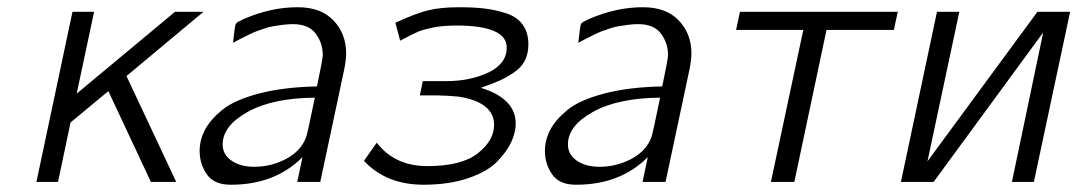

<svg xmlns="http://www.w3.org/2000/svg" viewBox="-20 -505 2991 533"><path d="M81.1 0 181.2 -472.2H241.2L192.9 -245.1L465.8 -472.2H544.9L331.1 -293.9L469.2 0H398.9L280.8 -252L175.8 -165L141.1 0Z M534.2 -85.9Q534.2 -115.7 548.6 -143.8Q563 -171.9 596.4 -199.5Q629.9 -227.1 698 -245.1Q766.1 -263.2 859.9 -265.1Q876 -341.3 876 -352.1Q876 -385.3 856.4 -411.6Q836.9 -438 793 -438Q778.8 -438 764.4 -436Q750 -434.1 738 -432.1Q726.1 -430.2 713.1 -425.5Q700.2 -420.9 691.7 -418Q683.1 -415 671.1 -408.9Q659.2 -402.8 654.1 -400.4Q648.9 -397.9 638.9 -392.6Q628.9 -387.2 627 -386.2Q627.9 -392.1 628.9 -402.8Q631.8 -431.6 634 -437.3Q636.2 -442.9 646 -446.8Q651.9 -449.7 656.2 -452.1Q733.4 -485.4 807.1 -484.9Q871.1 -484.9 906 -448Q940.9 -411.1 940.9 -356.9Q940.9 -337.9 935.1 -310.1L869.1 0H805.2L819.8 -68.8Q742.7 8.3 620.1 7.8Q574.2 7.8 554.2 -21Q534.2 -49.8 534.2 -85.9ZM598.1 -104Q598.1 -76.2 622.6 -59.1Q647 -42 686 -42Q732.9 -42 774.4 -64Q815.9 -85.9 830.1 -125Q833 -131.8 854 -233.9Q736.8 -232.9 667.5 -194.3Q598.1 -155.8 598.1 -104Z M990.7 -58.1V-59.1L1025.9 -108.9Q1075.7 -43.9 1166.5 -43.9Q1261.7 -43.9 1306.6 -79.6Q1351.6 -115.2 1351.6 -158.2Q1351.6 -221.2 1252.9 -236.8Q1223.1 -239.7 1192.9 -240.2H1145.5L1153.8 -279.8H1218.8Q1285.6 -279.8 1336.2 -304Q1386.7 -328.1 1386.7 -373Q1386.7 -434.1 1246.6 -434.1Q1208.5 -434.1 1181.6 -428.5Q1154.8 -422.9 1140.6 -417Q1126.5 -411.1 1090.8 -392.1L1077.6 -441.9Q1133.8 -467.8 1168.2 -476.3Q1202.6 -484.9 1254.9 -484.9Q1295.9 -484.9 1324.7 -481.4Q1353.5 -478 1384 -468.5Q1414.6 -459 1430.7 -437Q1446.8 -415 1446.8 -381.8Q1446.8 -356 1436.8 -336.4Q1426.8 -316.9 1404.8 -302.5Q1382.8 -288.1 1365.2 -280.5Q1347.7 -272.9 1314.9 -261.2Q1412.1 -231.4 1411.6 -161.1Q1411.6 -138.2 1399.7 -111.6Q1387.7 -85 1360.6 -56.9Q1333.5 -28.8 1280 -10.5Q1226.6 7.8 1155.8 7.8Q1052.7 7.8 990.7 -58.1Z M1492.7 -85.9Q1492.7 -115.7 1507.1 -143.8Q1521.5 -171.9 1554.9 -199.5Q1588.4 -227.1 1656.5 -245.1Q1724.6 -263.2 1818.4 -265.1Q1834.5 -341.3 1834.5 -352.1Q1834.5 -385.3 1814.9 -411.6Q1795.4 -438 1751.5 -438Q1737.3 -438 1722.9 -436Q1708.5 -434.1 1696.5 -432.1Q1684.6 -430.2 1671.6 -425.5Q1658.7 -420.9 1650.1 -418Q1641.6 -415 1629.6 -408.9Q1617.7 -402.8 1612.5 -400.4Q1607.4 -397.9 1597.4 -392.6Q1587.4 -387.2 1585.4 -386.2Q1586.4 -392.1 1587.4 -402.8Q1590.3 -431.6 1592.5 -437.3Q1594.7 -442.9 1604.5 -446.8Q1610.4 -449.7 1614.7 -452.1Q1691.9 -485.4 1765.6 -484.9Q1829.6 -484.9 1864.5 -448Q1899.4 -411.1 1899.4 -356.9Q1899.4 -337.9 1893.6 -310.1L1827.6 0H1763.7L1778.3 -68.8Q1701.2 8.3 1578.6 7.8Q1532.7 7.8 1512.7 -21Q1492.7 -49.8 1492.7 -85.9ZM1556.6 -104Q1556.6 -76.2 1581.1 -59.1Q1605.5 -42 1644.5 -42Q1691.4 -42 1732.9 -64Q1774.4 -85.9 1788.6 -125Q1791.5 -131.8 1812.5 -233.9Q1695.3 -232.9 1626 -194.3Q1556.6 -155.8 1556.6 -104Z M2023.4 -421.9 2034.2 -472.2H2472.2L2461.4 -421.9H2274.4L2185.1 0H2120.1L2210 -421.9Z M2481 0 2581.1 -472.2H2643.1L2554.7 -57.1L2859.9 -472.2H2950.7L2850.1 0H2789.1L2876 -415L2571.8 0Z"/></svg>

Font: CMU Bright
Style: Oblique
Weight: 500
Italic angle: -12°
Version: Version 0.7.0